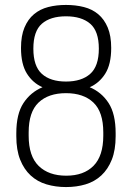

<svg xmlns="http://www.w3.org/2000/svg" viewBox="-20 -751 534 777"><path d="M247 -731Q286 -731 319.5 -722.5Q353 -714 377.5 -693.5Q402 -673 416 -639.5Q430 -606 430 -557Q430 -491 406 -453Q382 -415 343 -398Q391 -378 419.5 -334Q448 -290 448 -212V-200Q448 -144 432.5 -105Q417 -66 390 -41Q363 -16 326.5 -5Q290 6 247 6Q205 6 168 -5Q131 -16 104 -41Q77 -66 61.5 -105Q46 -144 46 -200V-212Q46 -290 75 -334Q104 -378 152 -398Q113 -415 89 -453Q65 -491 65 -557Q65 -606 79 -639.5Q93 -673 117.5 -693.5Q142 -714 175 -722.5Q208 -731 247 -731ZM398 -215Q398 -298 358 -336Q318 -374 247 -374Q176 -374 136 -336Q96 -298 96 -215V-202Q96 -119 136.5 -79.5Q177 -40 248 -40Q319 -40 358.5 -80Q398 -120 398 -202ZM247 -685Q184 -685 149.5 -655Q115 -625 115 -554Q115 -483 149.5 -452Q184 -421 247 -421Q310 -421 345 -452Q380 -483 380 -554Q380 -625 345 -655Q310 -685 247 -685Z"/></svg>

Font: AkaAcidDosis
Style: Light
Weight: 300
Designer: Edgar Tolentino, Pablo Impallari, Igino Marini, Aka-Acid
Foundry: Edgar Tolentino, Pablo Impallari, Igino Marini, Aka-Acid
Version: Version 1.007